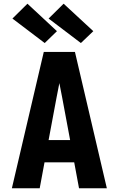

<svg xmlns="http://www.w3.org/2000/svg" viewBox="-20 -1015 640 1035"><path d="M44 0 216 -735H384L556 0H406L380 -140H220L194 0ZM358 -260 315 -490Q311 -509 307.5 -528.5Q304 -548 300 -567Q296 -548 292.5 -528.5Q289 -509 285 -490L242 -260ZM416 -783 242 -915 323 -995 483 -847ZM221 -783 47 -915 128 -995 287 -847Z"/></svg>

Font: Iosevka Heavy Extended
Style: Regular
Weight: 900
Width: 7
Monospace: yes
Designer: Belleve Invis
Foundry: Belleve Invis
Version: Version 32.5.0; ttfautohint (v1.8.4)